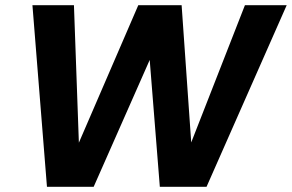

<svg xmlns="http://www.w3.org/2000/svg" viewBox="-20 -720 1125 740"><path d="M161 0 105 -700H265L284 -170L513 -700H680L717 -171L924 -700H1085L776 0H596L557 -489L341 0Z"/></svg>

Font: DM Sans 17pt Black
Style: Italic
Weight: 900
Italic angle: -10°
Version: Version 4.004;gftools[0.9.30]